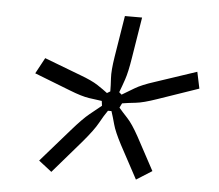

<svg xmlns="http://www.w3.org/2000/svg" viewBox="-43 -657 685 601"><g transform="rotate(5 300.0 -356.5)"><path d="M139 -104 98 -136 188 -239Q222 -278 242.5 -294.5Q263 -311 279 -324L277 -339Q260 -341 236.5 -344.5Q213 -348 175 -363L62 -407L89 -457L202 -414Q240 -400 259 -387.5Q278 -375 291 -365L301 -371Q301 -389 299.5 -412.5Q298 -436 305 -480L326 -610H380L359 -480Q352 -436 344 -412.5Q336 -389 329 -371L337 -364Q354 -374 375.5 -387Q397 -400 438 -413L567 -456L578 -404L450 -360Q407 -345 383 -342.5Q359 -340 341 -337L334 -323Q345 -310 361 -293Q377 -276 398 -238L454 -134L405 -103L349 -207Q328 -247 322 -269.5Q316 -292 310 -310H299Q287 -293 274.5 -270Q262 -247 228 -207Z"/></g></svg>

Font: NKDuy Mono Thin
Style: Italic
Weight: 100
Italic angle: -9°
Monospace: yes
Designer: NKDuy
Foundry: NKDuy
Version: Version 2.251; ttfautohint (v1.8.4.7-5d5b)